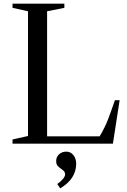

<svg xmlns="http://www.w3.org/2000/svg" viewBox="-20 -790 696 1056"><path d="M239 -728 334 -747V-770H49V-747L134 -728V-42L49 -23V0H601L638 -239H612C600.7 -205.7 588.8 -172.5 576.5 -139.5C564.2 -106.5 548 -73.3 528 -40H239ZM295 222 311 246C369.7 211.3 399 166 399 110C399 92 394 76.5 384 63.5C374 50.5 361 44 345 44C329 44 315.7 48.8 305 58.5C294.3 68.2 289 80.3 289 95C289 107 291.5 115.8 296.5 121.5C301.5 127.2 307.2 132.2 313.5 136.5C319.8 140.8 325.5 145.3 330.5 150C335.5 154.7 338 161.3 338 170C338 176.7 334 184.8 326 194.5C318 204.2 307.7 213.3 295 222Z"/></svg>

Font: Libre Caslon Text
Style: Regular
Weight: 400
Designer: Pablo Impallari, Rodrigo Fuenzalida
Foundry: Pablo Impallari, Rodrigo Fuenzalida
Version: Version 1.000; ttfautohint (v0.93) -l 8 -r 50 -G 200 -x 14 -